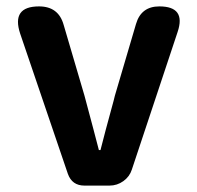

<svg xmlns="http://www.w3.org/2000/svg" viewBox="-20 -580 616 600"><path d="M244 0Q205 0 192 -37L43 -475Q15 -560 102 -560Q163 -560 179 -502L244 -281Q253 -247 272 -176Q283 -133 289 -111H294Q307 -163 335 -265Q338 -276 339 -281L405 -505Q421 -560 478 -560Q562 -560 535 -480L392 -50Q385 -28 365.5 -14Q346 0 322 0H290Z"/></svg>

Font: GenSenRounded TW B
Style: Regular
Weight: 700
Version: Version 1.501;PS 1;hotconv 16.6.51;makeotf.lib2.5.65220